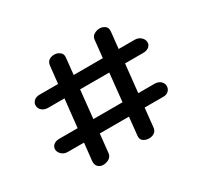

<svg xmlns="http://www.w3.org/2000/svg" viewBox="-137 -877 1153 1079"><g transform="rotate(-30 439.5 -337.5)"><path d="M250 0Q231 0 217.5 -12.5Q204 -25 206 -50L269 -634Q272 -656 286 -665.5Q300 -675 320 -675Q340 -675 356 -662.5Q372 -650 369 -627L308 -43Q305 -20 287 -10Q269 0 250 0ZM548 0Q527 0 510.5 -11.5Q494 -23 498 -50L559 -635Q562 -656 579.5 -665.5Q597 -675 615 -675Q633 -675 648.5 -663.5Q664 -652 661 -627L599 -43Q597 -20 582 -10Q567 0 548 0ZM113 -163Q91 -163 75.5 -176.5Q60 -190 58 -208Q57 -226 70.5 -238.5Q84 -251 108 -251H726Q750 -251 764.5 -238.5Q779 -226 780 -208Q781 -190 768.5 -176.5Q756 -163 733 -163ZM142 -433Q118 -433 103 -445.5Q88 -458 87 -476Q85 -493 98.5 -507Q112 -521 136 -521H753Q777 -521 792.5 -507Q808 -493 809 -476Q811 -458 797 -445.5Q783 -433 759 -433Z"/></g></svg>

Font: Edu SA Beginner SemiBold
Style: Regular
Weight: 600
Version: Version 1.003